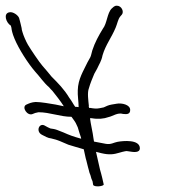

<svg xmlns="http://www.w3.org/2000/svg" viewBox="-122 -656 623 674"><path d="M-29 -289C-48 -281 -26 -247 -7 -256C-1 -259 3 -260 13 -262C53 -262 89 -246 129 -246C133 -240 141 -230 144 -224L151 -209L157 -189C159 -183 161 -178 162 -174L163 -169C134 -177 121 -182 101 -191L78 -200C70 -203 62 -204 55 -205C49 -207 43 -211 37 -214C16 -228 2 -195 25 -183C35 -178 46 -171 58 -170C82 -165 96 -157 118 -148C129 -144 153 -138 172 -132L179 -100C181 -94 182 -89 183 -85L187 -69C189 -63 190 -57 192 -50C195 -43 197 -37 198 -32C199 -27 202 -23 203 -19L205 -7C209 2 244 -2 242 -9L237 -31C234 -42 232 -52 229 -61L215 -123C226 -120 242 -116 252 -115C277 -112 292 -119 308 -123L317 -125C320 -126 324 -126 328 -125C346 -122 369 -118 369 -136C368 -167 311 -162 290 -158C278 -156 268 -148 250 -151C238 -153 220 -157 208 -159L206 -171C204 -190 196 -222 194 -241H200C222 -237 243 -239 259 -245C274 -248 291 -262 310 -256C325 -254 335 -256 335 -270C335 -289 305 -295 288 -292L270 -289C258 -287 251 -283 242 -279L227 -276C217 -274 207 -275 196 -277H191C190 -280 189 -282 190 -284C188 -304 184 -331 190 -346C195 -364 202 -380 209 -397L219 -415C226 -431 234 -441 238 -462C249 -499 269 -523 284 -559C290 -573 292 -588 300 -598L306 -605C314 -615 305 -636 288 -636C279 -636 275 -630 270 -626C254 -610 254 -574 239 -555C225 -532 211 -507 202 -479C199 -469 198 -461 195 -455L185 -437C171 -407 152 -379 151 -339C150 -322 154 -298 154 -280C149 -281 145 -281 142 -281C134 -292 131 -300 121 -313C103 -343 82 -364 59 -387C49 -399 38 -413 27 -425C17 -436 -16 -485 -24 -499C-31 -511 -40 -532 -43 -543C-44 -547 -46 -552 -46 -557L-50 -574C-52 -581 -53 -587 -55 -593C-59 -603 -76 -615 -88 -613C-112 -610 -101 -576 -84 -566L-82 -559C-82 -554 -80 -548 -79 -543C-78 -538 -75 -530 -71 -520C-56 -484 -24 -434 1 -405C17 -388 32 -365 50 -350C54 -345 58 -341 62 -337C74 -322 90 -302 102 -283L73 -289C55 -292 22 -298 3 -298C-12 -297 -20 -293 -29 -289Z"/></svg>

Font: Stray Cat
Style: OpObl
Weight: 400
Version: Version 1.0